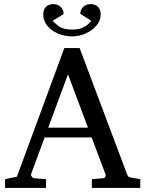

<svg xmlns="http://www.w3.org/2000/svg" viewBox="-20 -923 714 943"><path d="M668.9 0H431.2V-43L488.8 -47.9Q493.7 -47.9 497.1 -54.7Q500.5 -61.5 499 -64.9L430.2 -248H199.2L132.8 -67.9Q130.9 -62 136.5 -54.9Q142.1 -47.9 147 -47.9L206.1 -43V0H4.9V-43L63 -55.2L295.9 -687H371.1L603 -69.8Q606.9 -59.6 609.9 -56.2Q612.8 -52.7 624 -50.8L668.9 -43ZM412.1 -295.9 314 -558.1 216.8 -295.9ZM474.6 -853Q474.6 -822.3 453.9 -797.6Q433.1 -772.9 400.9 -758.5Q368.7 -744.1 333.5 -744.1Q298.8 -744.1 266.4 -757.6Q233.9 -771 213.1 -795.4Q192.4 -819.8 192.4 -852.1Q192.4 -876 205.8 -889.4Q219.2 -902.8 242.2 -902.8Q265.1 -902.8 278.8 -888.4Q292.5 -874 292.5 -854L238.3 -820.8Q245.1 -812 267.6 -794.9Q290 -777.8 333.5 -777.8Q364.3 -777.8 383.5 -786.1Q402.8 -794.4 413.3 -804.7Q423.8 -814.9 428.2 -820.8L374.5 -855Q374.5 -874.5 388.2 -888.7Q401.9 -902.8 424.3 -902.8Q449.2 -902.8 461.9 -888.7Q474.6 -874.5 474.6 -853Z"/></svg>

Font: Charis
Style: Regular
Weight: 400
Designer: Walt Agee, Miriam Martin, Annie Olsen, Victor Gaultney, Lorna Priest, Alan Ward, Bob Hallissy, Martin Hosken, Sharon Cor
Foundry: SIL Global
Version: Version 7.000